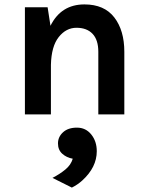

<svg xmlns="http://www.w3.org/2000/svg" viewBox="-20 -519 663 871"><path d="M218 288Q251 271 276.5 250Q302 229 310 201Q282 196 262.5 178.5Q243 161 243 131.5Q243 102 266 81Q289 60 329 60Q369 60 394 91Q419 122 419 167Q419 240 353 300Q332 319 306 332ZM93 0V-486H196L209 -402Q257 -499 363 -499Q453 -499 498.5 -440Q544 -381 544 -284V0H426V-284Q426 -338 400 -365.5Q374 -393 327 -393Q280 -393 246.5 -351Q213 -309 211 -225V0Z"/></svg>

Font: Karmilla
Style: Bold
Weight: 700
Designer: Jonathan Pinhorn
Version: Version 1.000